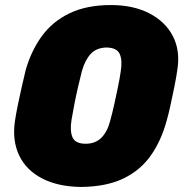

<svg xmlns="http://www.w3.org/2000/svg" viewBox="-20 -730 738 760"><path d="M301 10Q210 9 147 -23.5Q84 -56 56 -114.5Q28 -173 39 -250Q43 -277 50.5 -314Q58 -351 66.5 -388Q75 -425 82 -454Q104 -530 146 -587.5Q188 -645 255.5 -677.5Q323 -710 419 -710Q507 -710 570.5 -677.5Q634 -645 664 -587.5Q694 -530 682 -454Q678 -425 670.5 -388Q663 -351 655 -314Q647 -277 639 -250Q618 -173 577 -114.5Q536 -56 468.5 -23.5Q401 9 301 10ZM319 -161Q358 -161 382 -185.5Q406 -210 417 -255Q425 -284 432.5 -318Q440 -352 447 -386Q454 -420 458 -448Q465 -491 454 -516Q443 -541 402 -542Q361 -541 338.5 -516Q316 -491 304 -448Q297 -420 289 -386Q281 -352 274.5 -318Q268 -284 263 -255Q256 -210 267.5 -185.5Q279 -161 319 -161Z"/></svg>

Font: Rubik Light ExtraBold
Style: Italic
Weight: 800
Italic angle: -12°
Version: Version 2.104